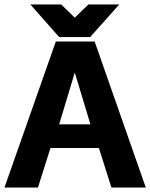

<svg xmlns="http://www.w3.org/2000/svg" viewBox="-22 -840 673 860"><path d="M512 -820H374L313 -761L252 -820H114L243 -674H382ZM313 -515 383 -283H243ZM631 0 402 -654H228L-2 0H148L204 -177H421L477 0Z"/></svg>

Font: Falling Sky
Style: Bd+
Weight: 400
Designer: Paul D. Hunt
Foundry: Adobe Systems Incorporated
Version: Version 1.02